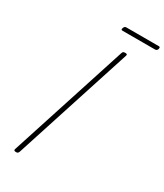

<svg xmlns="http://www.w3.org/2000/svg" viewBox="-283 -1285 1199 1405"><g transform="rotate(30 316.0 -583.0)"><path d="M104 14Q92 14 88.5 10Q85 6 87 -1L410 -1000Q413 -1008 417.5 -1011.5Q422 -1015 434 -1015Q444 -1015 448 -1011.5Q452 -1008 449 -1000L126 -1Q123 6 118.5 10Q114 14 104 14ZM335 -1145Q327 -1145 325 -1149Q323 -1153 326 -1161Q329 -1171 334 -1175.5Q339 -1180 347 -1180H622Q630 -1180 631.5 -1175.5Q633 -1171 631 -1161Q628 -1153 623 -1149Q618 -1145 609 -1145Z"/></g></svg>

Font: Playwrite MX Thin
Style: Regular
Weight: 250
Designer: Veronika Burian, José Scaglione
Foundry: TypeTogether
Version: Version 1.002